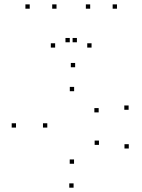

<svg xmlns="http://www.w3.org/2000/svg" viewBox="-20 -848 660 890"><path d="M323.2 -88.9V-108.9H303.2V-88.9ZM199.2 -256.6V-276.6H179.2V-256.6ZM323.6 -425.2V-445.2H303.6V-425.2ZM437.4 -327V-347H417.4V-327ZM576.2 -339.1V-359.1H556.2V-339.1ZM328.3 -536.2V-556.2H308.3V-536.2ZM54.2 -256.6V-276.6H34.2V-256.6ZM321.1 22V2H301.1V22ZM577 -159.6V-179.6H557V-159.6ZM438.7 -176.4V-196.4H418.7V-176.4ZM242 -807.7V-827.7H222V-807.7ZM336.5 -652V-672H316.5V-652ZM303.5 -652V-672H283.5V-652ZM398 -807.7V-827.7H378V-807.7ZM522.2 -807.7V-827.7H502.2V-807.7ZM404.4 -627.4V-647.4H384.4V-627.4ZM235.6 -627.4V-647.4H215.6V-627.4ZM117.8 -807.7V-827.7H97.8V-807.7Z"/></svg>

Font: Monaspace Neon Dots Var
Style: Regular
Weight: 400
Designer: Riley Cran and the Lettermatic Team
Version: Version 1.100 (Monaspace Neon Dots)